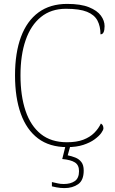

<svg xmlns="http://www.w3.org/2000/svg" viewBox="-20 -744 590 984"><path d="M324 10Q234 10 175 -34.5Q116 -79 86.5 -161.5Q57 -244 57 -358Q57 -473 87.5 -555Q118 -637 177.5 -680.5Q237 -724 324 -724Q394 -724 436 -707Q478 -690 497 -664Q516 -638 516 -610Q516 -590 511 -579Q506 -568 495 -568Q495 -609 479.5 -638.5Q464 -668 426 -683.5Q388 -699 318 -699Q242 -699 190 -657Q138 -615 111.5 -538.5Q85 -462 85 -358Q85 -253 111 -176Q137 -99 189.5 -57Q242 -15 323 -15Q373 -15 407 -28Q441 -41 463 -63Q485 -85 497 -111Q504 -107 507 -100.5Q510 -94 510 -86Q510 -78 499 -62.5Q488 -47 465 -30Q442 -13 407 -1.5Q372 10 324 10ZM310 220Q300 220 290 219Q280 218 269 216Q258 214 246 211V189Q264 193 277 196Q290 199 307 199Q342 199 363.5 184Q385 169 385 133Q385 102 364 88.5Q343 75 299 71L319 -9H344L327 52Q347 56 366 63.5Q385 71 397 86.5Q409 102 409 130Q409 180 380.5 200Q352 220 310 220Z"/></svg>

Font: Noto Rashi Hebrew Thin
Style: Regular
Weight: 250
Version: Version 1.006